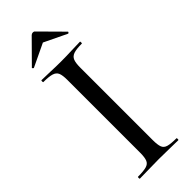

<svg xmlns="http://www.w3.org/2000/svg" viewBox="-263 -833 862 862"><g transform="rotate(-45 167.5 -402.0)"><path d="M208 -81Q208 -52 213.5 -37Q219 -22 236.5 -17Q254 -12 289 -12Q291 -12 291 -6Q291 0 289 0Q264 0 233.5 -1Q203 -2 167 -2Q132 -2 101 -1Q70 0 45 0Q43 0 43 -6Q43 -12 45 -12Q80 -12 98 -17Q116 -22 122 -37Q128 -52 128 -81V-544Q128 -573 122 -587.5Q116 -602 98 -607.5Q80 -613 45 -613Q43 -613 43 -619Q43 -625 45 -625Q70 -625 101 -623.5Q132 -622 167 -622Q203 -622 234 -623.5Q265 -625 289 -625Q291 -625 291 -619Q291 -613 289 -613Q254 -613 237 -607Q220 -601 214 -586Q208 -571 208 -542ZM54 -695 157 -799Q162 -804 169 -804Q176 -804 180 -799L282 -696Q285 -694 282 -690.5Q279 -687 277 -688L169 -740L60 -688Q59 -687 55.5 -690.5Q52 -694 54 -695Z"/></g></svg>

Font: Cormorant Medium
Style: Regular
Weight: 500
Designer: Christian Thalmann (Catharsis Fonts)
Foundry: Catharsis Fonts
Version: Version 4.000